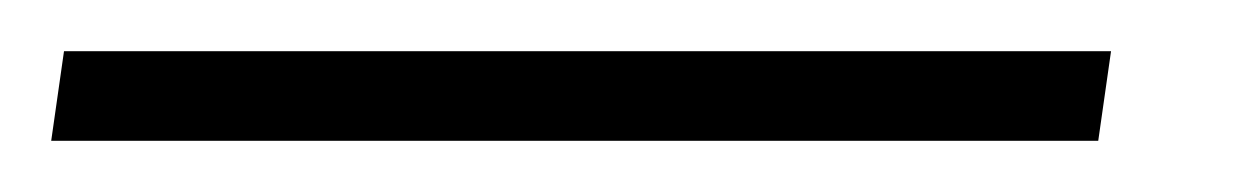

<svg xmlns="http://www.w3.org/2000/svg" viewBox="-58 -20 487 75"><path d="M-33 0H376L371 35H-38Z"/></svg>

Font: Brygada 1918 SemiBold
Style: Italic
Weight: 600
Italic angle: -8°
Designer: Mateusz Machalski | Borys Kosmynka | Przemek Hoffer
Foundry: NIEPODLEGLA 2018
Version: Version 3.006